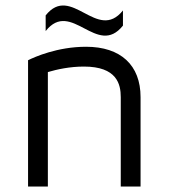

<svg xmlns="http://www.w3.org/2000/svg" viewBox="-20 -678 621 698"><path d="M293 -508C189 -508 106 -471 82 -459V0H154V-416C188 -426 234 -436 285 -436C405 -436 419 -372 419 -325V0H491V-325C491 -441 419 -508 293 -508ZM427 -585V-640C333 -523 239 -739 146 -622V-565C239 -683 333 -467 427 -585Z"/></svg>

Font: Maven Pro
Style: Regular
Weight: 400
Designer: Joe Prince
Foundry: Joe Prince
Version: Version 1.003